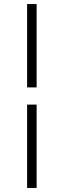

<svg xmlns="http://www.w3.org/2000/svg" viewBox="-20 -720 315 949"><path d="M114 -288V-700H161V-288ZM114 209V-203H161V209Z"/></svg>

Font: Red Hat Text Light
Style: Regular
Weight: 300
Designer: Pentagram, MCKL
Foundry: Pentagram, MCKL
Version: Version 1.023; ttfautohint (v1.8.3)